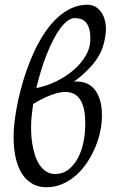

<svg xmlns="http://www.w3.org/2000/svg" viewBox="-20 -762 475 802"><path d="M356.9 -589.4Q358.4 -617.7 354 -636.5Q349.6 -655.3 340.6 -666.5Q331.5 -677.7 319.1 -682.1Q306.6 -686.5 293 -686.5Q277.8 -686.5 262.2 -675Q246.6 -663.6 231.4 -643.1Q216.3 -622.6 202.1 -594.7Q188 -566.9 175 -534.4Q162.1 -502 151.1 -466.1Q140.1 -430.2 131.8 -394Q178.7 -403.8 219 -424.3Q259.3 -444.8 289.6 -471.4Q319.8 -498 337.6 -528.6Q355.5 -559.1 356.9 -589.4ZM335 -214.8Q339.4 -281.2 326.9 -319.8Q314.5 -358.4 286.4 -371.1Q258.3 -383.8 215.8 -372.3Q173.3 -360.8 118.7 -328.1Q116.2 -310.5 114 -293.5Q111.8 -276.4 110.8 -260.3Q109.4 -237.8 110.1 -212.4Q110.8 -187 114.7 -162.1Q118.7 -137.2 126 -114.3Q133.3 -91.3 145 -73.7Q156.7 -56.2 172.9 -45.7Q189 -35.2 210.9 -35.2Q241.2 -35.2 263.7 -52Q286.1 -68.8 301.5 -95Q316.9 -121.1 325 -152.8Q333 -184.6 335 -214.8ZM422.4 -633.3Q419.9 -603.5 412.8 -577.1Q405.8 -550.8 390.6 -525.4Q375.5 -500 350.8 -474.4Q326.2 -448.7 289.1 -420.9Q314 -423.3 336.4 -415.8Q358.9 -408.2 375.2 -388.4Q391.6 -368.7 399.9 -335.7Q408.2 -302.7 404.8 -254.9Q402.8 -227.5 394.8 -196.5Q386.7 -165.5 372.6 -134.8Q358.4 -104 338.9 -76.2Q319.3 -48.3 294.2 -26.9Q269 -5.4 239 7.3Q209 20 173.8 20Q144.5 20 122.3 9.3Q100.1 -1.5 84.2 -19.8Q68.4 -38.1 58.1 -63.2Q47.9 -88.4 42.7 -116.9Q37.6 -145.5 36.9 -176.5Q36.1 -207.5 39.1 -237.8Q42 -269 48.8 -307.4Q55.7 -345.7 66.4 -387Q77.1 -428.2 92 -470.7Q106.9 -513.2 125.7 -552.5Q144.5 -591.8 167.7 -626.5Q190.9 -661.1 218.3 -686.8Q245.6 -712.4 277.3 -727.3Q309.1 -742.2 345.2 -742.2Q364.7 -742.2 379.9 -732.9Q395 -723.6 404.8 -708.3Q414.6 -692.9 418.9 -673.3Q423.3 -653.8 422.4 -633.3Z"/></svg>

Font: Gentium Plus
Style: Italic
Weight: 400
Italic angle: -8°
Designer: J. Victor Gaultney, Annie Olsen, Iska Routamaa
Foundry: SIL International
Version: Version 1.510